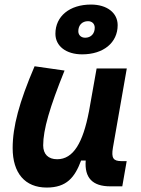

<svg xmlns="http://www.w3.org/2000/svg" viewBox="-20 -821 626 851"><path d="M187 10.3C275.4 10.3 311.5 -34.7 339.4 -109.4H359.9C354 -32.7 390.1 4.9 468.8 4.9H522L541.5 -106.9H518.1C481.9 -106.9 472.7 -120.6 480.5 -166.5L542 -517.6H408.2L374 -325.2V-325.7C347.7 -189.5 305.7 -115.2 233.4 -115.2C193.8 -115.2 171.4 -137.7 171.4 -176.8C171.4 -246.1 200.2 -345.2 266.1 -508.3L133.3 -527.3C64.9 -367.7 36.1 -259.3 36.1 -164.6C36.1 -53.7 90.8 10.3 187 10.3ZM344.2 -580.1C438.5 -580.1 501.5 -631.8 501.5 -709.5C501.5 -764.2 454.1 -800.8 383.3 -800.8C288.6 -800.8 225.6 -749 225.6 -671.4C225.6 -616.7 272.9 -580.1 344.2 -580.1ZM357.4 -653.8C339.4 -653.8 327.1 -665.5 327.1 -682.6C327.1 -709.5 344.2 -727.1 370.1 -727.1C388.2 -727.1 399.9 -715.3 399.9 -698.2C399.9 -671.4 382.8 -653.8 357.4 -653.8Z"/></svg>

Font: Cascadia Code NF
Style: Bold Italic
Weight: 700
Italic angle: -10°
Monospace: yes
Designer: Aaron Bell
Foundry: Saja Typeworks
Version: Version 2404.023